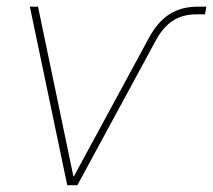

<svg xmlns="http://www.w3.org/2000/svg" viewBox="-20 -542 624 562"><path d="M176.8 0 67.4 -522.5H91.3L194.8 -25.9H196.3L416.5 -432.1Q441.4 -478 475.8 -500.2Q510.3 -522.5 559.1 -522.5H584L580.1 -500H554.7Q514.6 -500 486.1 -481.4Q457.5 -462.9 437 -425.3L206.5 0Z"/></svg>

Font: Inter 28pt Thin
Style: Italic
Weight: 250
Italic angle: -9.3988°
Designer: Rasmus Andersson
Foundry: rsms
Version: Version 4.001;git-66647c0bb